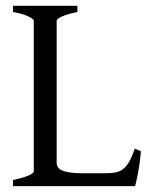

<svg xmlns="http://www.w3.org/2000/svg" viewBox="-20 -635 516 655"><path d="M460.9 -119.1Q457 -76.7 450.9 -45.4Q444.8 -14.2 440.9 0H24.4V-21Q57.6 -27.8 76.4 -35.9Q95.2 -43.9 95.2 -50.8V-564Q95.2 -569.8 77.4 -578.6Q59.6 -587.4 24.4 -594.2V-615.2H244.1V-594.2Q210.9 -587.4 192.1 -579.1Q173.3 -570.8 173.3 -564V-80.1Q173.3 -71.3 177.5 -64.7Q181.6 -58.1 191.9 -53.5Q202.1 -48.8 219.7 -46.4Q237.3 -43.9 264.2 -43.9H334Q356.4 -43.9 371.8 -46.4Q387.2 -48.8 398.9 -57.4Q410.6 -65.9 420.2 -82.5Q429.7 -99.1 439.9 -127.9L460.9 -119.1Z"/></svg>

Font: Gentium
Style: Regular
Weight: 400
Designer: J. Victor Gaultney
Version: Version 1.03; 2011; OFL 1.1 release